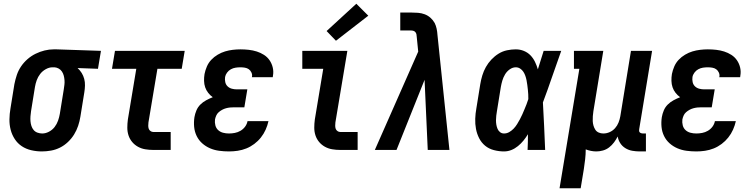

<svg xmlns="http://www.w3.org/2000/svg" viewBox="-20 -802 4040 1027"><path d="M204 8Q175 8 147 1.5Q119 -5 96.5 -20Q74 -35 59 -58Q44 -81 37 -108Q30 -135 30.5 -164Q31 -193 36 -222L57 -352Q62 -377 70 -401Q78 -425 92.5 -446.5Q107 -468 127 -485.5Q147 -503 170.5 -514.5Q194 -526 218.5 -532Q243 -538 267 -538Q271 -538 275 -538Q279 -538 283 -538L520 -530L504 -434L395 -438Q408 -426 417 -411.5Q426 -397 430.5 -380Q435 -363 434.5 -344.5Q434 -326 431 -308L410 -178Q406 -153 398 -129Q390 -105 376.5 -83Q363 -61 343.5 -42.5Q324 -24 301 -12.5Q278 -1 253 3.5Q228 8 204 8ZM206 -88Q224 -88 242 -97.5Q260 -107 272 -122.5Q284 -138 290.5 -156.5Q297 -175 300 -193L321 -323Q323 -336 324.5 -348.5Q326 -361 325 -373.5Q324 -386 321 -397.5Q318 -409 311.5 -419Q305 -429 294.5 -435Q284 -441 272 -442H267Q265 -442 263.5 -442Q262 -442 261 -442Q243 -442 225 -432Q207 -422 195 -406.5Q183 -391 176.5 -373Q170 -355 167 -337L146 -207Q144 -193 143 -180Q142 -167 143 -154Q144 -141 148 -128.5Q152 -116 160 -106.5Q168 -97 180.5 -92.5Q193 -88 206 -88Z M800 0Q778 0 757 -3.5Q736 -7 718 -17Q700 -27 687 -42.5Q674 -58 667.5 -77.5Q661 -97 661 -119Q661 -141 664 -163L709 -434H579L595 -530H968L952 -434H822L774 -147Q773 -138 773 -129.5Q773 -121 775.5 -113.5Q778 -106 785 -101Q792 -96 800 -96H893V0Z M1205 8Q1178 8 1152 4.5Q1126 1 1103 -9Q1080 -19 1061.5 -35.5Q1043 -52 1032 -74.5Q1021 -97 1018.5 -123Q1016 -149 1020 -175Q1023 -193 1030.5 -211Q1038 -229 1051.5 -242.5Q1065 -256 1082.5 -265.5Q1100 -275 1118 -282Q1104 -292 1093.5 -305.5Q1083 -319 1077.5 -335Q1072 -351 1071.5 -369.5Q1071 -388 1074 -406Q1078 -426 1086.5 -446Q1095 -466 1110 -482Q1125 -498 1144.5 -509.5Q1164 -521 1184 -527Q1204 -533 1225 -535.5Q1246 -538 1266 -538Q1289 -538 1311 -535.5Q1333 -533 1353.5 -526.5Q1374 -520 1392 -508.5Q1410 -497 1422 -479.5Q1434 -462 1439 -440.5Q1444 -419 1440 -397Q1440 -395 1439.5 -393Q1439 -391 1439 -389H1327Q1327 -389 1327.5 -390Q1328 -391 1328 -392Q1330 -403 1325 -414Q1320 -425 1311 -431.5Q1302 -438 1290 -440Q1278 -442 1266 -442Q1253 -442 1240 -440Q1227 -438 1215 -431.5Q1203 -425 1194.5 -413.5Q1186 -402 1184 -390Q1182 -376 1185 -362.5Q1188 -349 1197.5 -340Q1207 -331 1220 -327.5Q1233 -324 1247 -324H1303L1287 -228H1231Q1221 -228 1210.5 -227Q1200 -226 1189 -223Q1178 -220 1168 -214.5Q1158 -209 1149.5 -201.5Q1141 -194 1136.5 -183.5Q1132 -173 1130 -163Q1128 -147 1132 -131.5Q1136 -116 1147 -106Q1158 -96 1173 -92Q1188 -88 1205 -88Q1220 -88 1236 -91Q1252 -94 1266.5 -102.5Q1281 -111 1291 -124.5Q1301 -138 1304 -154H1416Q1411 -131 1401 -108.5Q1391 -86 1375.5 -66.5Q1360 -47 1340 -32Q1320 -17 1297.5 -8Q1275 1 1251.5 4.5Q1228 8 1205 8Z M1800 0Q1778 0 1757 -3.5Q1736 -7 1718 -17Q1700 -27 1687 -42.5Q1674 -58 1667.5 -77.5Q1661 -97 1661 -119Q1661 -141 1664 -163L1709 -434H1597V-530H1838L1774 -147Q1773 -138 1773 -129.5Q1773 -121 1775.5 -113.5Q1778 -106 1785 -101Q1792 -96 1800 -96H1893V0ZM1777 -584 1727 -636 1886 -782 1950 -718Z M1985 0 2217 -526 2209 -606Q2209 -612 2207.5 -618.5Q2206 -625 2202 -630Q2198 -635 2191.5 -637Q2185 -639 2178 -639H2121V-735H2178Q2197 -735 2216 -733.5Q2235 -732 2252 -725.5Q2269 -719 2282.5 -707Q2296 -695 2305 -679Q2312 -665 2315.5 -648.5Q2319 -632 2320 -615L2384 0H2268L2251 -375L2101 0Z M2676 8Q2649 8 2622 1Q2595 -6 2575 -22.5Q2555 -39 2543 -62.5Q2531 -86 2526 -112.5Q2521 -139 2522 -167Q2523 -195 2528 -222L2549 -352Q2553 -376 2560 -399Q2567 -422 2579 -443.5Q2591 -465 2608.5 -483.5Q2626 -502 2647 -515Q2668 -528 2692 -533Q2716 -538 2739 -538Q2762 -538 2782.5 -529.5Q2803 -521 2817.5 -506Q2832 -491 2841.5 -471.5Q2851 -452 2857 -431Q2865 -456 2872.5 -480.5Q2880 -505 2888 -530H2982Q2957 -461 2933.5 -392Q2910 -323 2884 -254Q2888 -191 2890.5 -127.5Q2893 -64 2896 0H2802Q2803 -21 2803.5 -42Q2804 -63 2804 -84Q2793 -66 2780 -50Q2767 -34 2750.5 -20.5Q2734 -7 2715 0.5Q2696 8 2676 8ZM2676 -88Q2691 -88 2704 -95.5Q2717 -103 2727.5 -114Q2738 -125 2746 -138Q2754 -151 2761 -164Q2768 -177 2774 -190.5Q2780 -204 2785.5 -217.5Q2791 -231 2796.5 -244.5Q2802 -258 2806 -272Q2806 -285 2805.5 -297.5Q2805 -310 2803.5 -322.5Q2802 -335 2800.5 -347.5Q2799 -360 2796.5 -372.5Q2794 -385 2790 -396.5Q2786 -408 2779.5 -418Q2773 -428 2762.5 -435Q2752 -442 2739 -442Q2722 -442 2706.5 -431Q2691 -420 2681.5 -404Q2672 -388 2667 -371Q2662 -354 2659 -337L2638 -207Q2636 -195 2634.5 -183Q2633 -171 2633 -158.5Q2633 -146 2635 -134.5Q2637 -123 2641.5 -112.5Q2646 -102 2655 -95Q2664 -88 2676 -88Z M2973 205 3079 -434H3050V-530H3207L3154 -207Q3152 -194 3151 -180.5Q3150 -167 3150.5 -154.5Q3151 -142 3154.5 -130Q3158 -118 3164.5 -108Q3171 -98 3182.5 -93Q3194 -88 3207 -88Q3225 -88 3241.5 -95.5Q3258 -103 3270 -116.5Q3282 -130 3288.5 -146.5Q3295 -163 3298 -180L3355 -530H3468L3399 -111Q3398 -107 3398.5 -102Q3399 -97 3402 -94Q3405 -91 3409.5 -89.5Q3414 -88 3418 -88H3435V8H3402Q3382 8 3362 4.5Q3342 1 3325 -9.5Q3308 -20 3297.5 -36.5Q3287 -53 3284 -72Q3276 -56 3264.5 -40.5Q3253 -25 3238 -13.5Q3223 -2 3205 3Q3187 8 3170 8Q3155 8 3140.5 5Q3126 2 3113 -3Q3113 23 3110 49.5Q3107 76 3103 102L3086 205Z M3705 8Q3678 8 3652 4.5Q3626 1 3603 -9Q3580 -19 3561.5 -35.5Q3543 -52 3532 -74.5Q3521 -97 3518.5 -123Q3516 -149 3520 -175Q3523 -193 3530.5 -211Q3538 -229 3551.5 -242.5Q3565 -256 3582.5 -265.5Q3600 -275 3618 -282Q3604 -292 3593.5 -305.5Q3583 -319 3577.5 -335Q3572 -351 3571.5 -369.5Q3571 -388 3574 -406Q3578 -426 3586.5 -446Q3595 -466 3610 -482Q3625 -498 3644.5 -509.5Q3664 -521 3684 -527Q3704 -533 3725 -535.5Q3746 -538 3766 -538Q3789 -538 3811 -535.5Q3833 -533 3853.5 -526.5Q3874 -520 3892 -508.5Q3910 -497 3922 -479.5Q3934 -462 3939 -440.5Q3944 -419 3940 -397Q3940 -395 3939.5 -393Q3939 -391 3939 -389H3827Q3827 -389 3827.5 -390Q3828 -391 3828 -392Q3830 -403 3825 -414Q3820 -425 3811 -431.5Q3802 -438 3790 -440Q3778 -442 3766 -442Q3753 -442 3740 -440Q3727 -438 3715 -431.5Q3703 -425 3694.5 -413.5Q3686 -402 3684 -390Q3682 -376 3685 -362.5Q3688 -349 3697.5 -340Q3707 -331 3720 -327.5Q3733 -324 3747 -324H3803L3787 -228H3731Q3721 -228 3710.5 -227Q3700 -226 3689 -223Q3678 -220 3668 -214.5Q3658 -209 3649.5 -201.5Q3641 -194 3636.5 -183.5Q3632 -173 3630 -163Q3628 -147 3632 -131.5Q3636 -116 3647 -106Q3658 -96 3673 -92Q3688 -88 3705 -88Q3720 -88 3736 -91Q3752 -94 3766.5 -102.5Q3781 -111 3791 -124.5Q3801 -138 3804 -154H3916Q3911 -131 3901 -108.5Q3891 -86 3875.5 -66.5Q3860 -47 3840 -32Q3820 -17 3797.5 -8Q3775 1 3751.5 4.5Q3728 8 3705 8Z"/></svg>

Font: Iosevka Slab Oblique
Style: Bold
Weight: 700
Italic angle: -9°
Monospace: yes
Designer: Belleve Invis
Foundry: Belleve Invis
Version: Version 11.1.1; ttfautohint (v1.8.3)